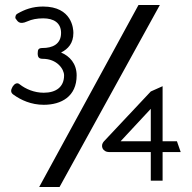

<svg xmlns="http://www.w3.org/2000/svg" viewBox="-20 -672 765 764"><path d="M30 -327C22 -313 22 -303 34 -295C63 -274 104 -255 154 -255C224 -255 285 -288 285 -372C285 -419 257 -449 223 -463C251 -477 272 -500 272 -541C272 -557 267 -646 151 -646C109 -646 78 -634 50 -618C44 -615 41 -610 41 -600C49 -590 54 -571 89 -587C107 -595 127 -599 152 -599C194 -599 223 -581 223 -541C223 -495 187 -481 150 -481C134 -481 130 -476 130 -460C130 -444 135 -438 150 -438C207 -438 235 -397 235 -372C235 -326 203 -303 154 -303C116 -303 82 -318 59 -336C48 -346 37 -338 30 -327ZM136 72H217L616 -652H531ZM394 -110C376 -90 391 -67 413 -67H580V47H627V-67H699L684 -110H627V-329L580 -308ZM460 -110 580 -239V-110Z"/></svg>

Font: Charger Pro
Style: Nar
Weight: 400
Designer: Jasper
Foundry: Cannot Into Space Fonts
Version: Version 1.09